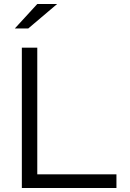

<svg xmlns="http://www.w3.org/2000/svg" viewBox="-20 -938 647 958"><path d="M89 0V-700H166V-68H561V0ZM54 -796 166 -918H265L121 -796Z"/></svg>

Font: Red Hat Text VF
Style: Regular
Weight: 400
Designer: Pentagram, MCKL
Foundry: Pentagram, MCKL
Version: Version 1.023